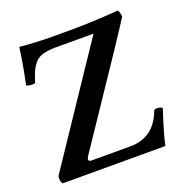

<svg xmlns="http://www.w3.org/2000/svg" viewBox="-118 -760 844 870"><g transform="rotate(-20 303.5 -325.0)"><path d="M39.1 0Q31.2 -9.8 31.2 -25.4Q31.2 -38.1 35.2 -42L402.3 -589.8H214.8Q179.7 -588.9 156.2 -582Q132.8 -575.2 118.2 -557.6Q103.5 -539.1 95.7 -522Q87.9 -504.9 78.1 -472.7Q76.2 -467.8 66.4 -467.8Q41 -467.8 35.2 -474.6Q47.9 -535.2 55.2 -579.1Q62.5 -623 65.4 -648.4Q70.3 -647.5 90.8 -646Q111.3 -644.5 137.2 -643.1Q163.1 -641.6 186 -641.1Q209 -640.6 218.8 -640.6H325.2Q365.2 -640.6 418.9 -643.1Q472.7 -645.5 541 -650.4Q543.9 -649.4 547.4 -637.7Q550.8 -626 550.8 -618.2Q549.8 -615.2 460 -479.5L189.5 -77.1Q183.6 -67.4 183.6 -62.5Q183.6 -52.7 197.3 -52.7H384.8Q499 -52.7 542 -168.9Q543.9 -173.8 554.7 -173.8Q574.2 -173.8 582 -166Q560.5 -100.6 548.8 -58.6Q537.1 -16.6 534.2 0Z"/></g></svg>

Font: Crimson Text SemiBold
Style: Regular
Weight: 600
Designer: Sebastian Kosch
Foundry: Sebastian Kosch
Version: Version 1.100; ttfautohint (v1.8.4)